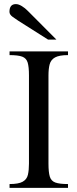

<svg xmlns="http://www.w3.org/2000/svg" viewBox="-20 -912 374 932"><path d="M310.1 0H26.4V-18.6Q70.3 -18.6 90.3 -30Q110.4 -41.5 115.5 -63.7Q120.6 -85.9 120.6 -117.7V-545.9Q120.6 -587.4 114.3 -608.4Q107.9 -629.4 87.9 -637Q67.9 -644.5 26.4 -644.5V-662.6H310.1V-644.5Q267.6 -644.5 247.3 -633.3Q227.1 -622.1 221.2 -600.3Q215.3 -578.6 215.3 -545.9V-117.7Q215.3 -76.2 221.7 -54.9Q228 -33.7 248.3 -26.1Q268.6 -18.6 310.1 -18.6ZM253.9 -719.7H213.4L69.3 -811Q57.1 -818.8 41.5 -830.1Q25.9 -841.3 25.9 -854.5Q25.9 -892.1 57.1 -892.1Q69.8 -892.1 85.7 -882.6Q101.6 -873 115.2 -858.9Z"/></svg>

Font: Awami Nastaliq
Style: Regular
Weight: 400
Designer: Peter Martin, SIL International
Foundry: SIL International
Version: Version 3.100